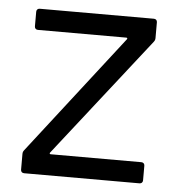

<svg xmlns="http://www.w3.org/2000/svg" viewBox="-43 -547 546 588"><g transform="rotate(5 230.0 -253.0)"><path d="M52 0H407C413 0 417 -4 417 -10V-55C417 -61 413 -65 407 -65H128C125 -65 124 -68 126 -70L413 -436C416 -440 417 -443 417 -448V-496C417 -502 413 -506 407 -506H56C50 -506 46 -502 46 -496V-451C46 -445 50 -441 56 -441H328C331 -441 332 -438 330 -436L46 -70C43 -66 42 -63 42 -58V-10C42 -4 46 0 52 0Z"/></g></svg>

Font: Elastic
Style: elastic
Weight: 400
Designer: Jeremy Tribby
Foundry: Tribby Type
Version: Version 1.422;hotconv 1.0.109;makeotfexe 2.5.65596